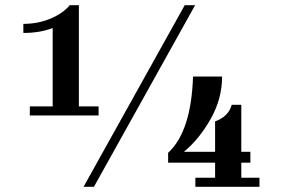

<svg xmlns="http://www.w3.org/2000/svg" viewBox="-20 -720 1084 740"><path d="M732 -700 342 0H302L692 -700ZM284 -700V-310H360V-275H95V-310H183V-612Q134 -593 70 -593V-628Q126 -628 174 -648Q222 -668 249 -700ZM836 -425Q836 -340 792.5 -262.5Q749 -185 689 -135H809V-252Q861 -271 873 -316H910V-135H945V-93H910V-35H980V0H733V-35H809V-93H628V-131Q717 -213 724 -425Z"/></svg>

Font: Croissant One
Style: Regular
Weight: 400
Designer: Eduardo Rodriguez Tunni
Foundry: Eduardo Rodriguez Tunni
Version: Version 1.001